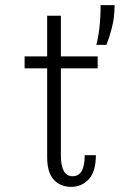

<svg xmlns="http://www.w3.org/2000/svg" viewBox="-20 -720 490 749"><path d="M164 -107V-453.5H76V-500H164V-658.5H217.5V-500H361V-453.5H217.5V-113.5Q217.5 -32.5 263.5 -32.5Q310.5 -32.5 310.5 -114.5H354Q354 -50.5 326.2 -20.8Q298.5 9 258 9Q215.5 9 189.8 -19Q164 -47 164 -107ZM355.5 -545Q363 -570.5 367.8 -611.5Q372.5 -652.5 372.5 -700H427Q427 -651.5 416.2 -610.8Q405.5 -570 395 -545Z"/></svg>

Font: Trispace Condensed ExtraLight
Style: Regular
Weight: 200
Width: 3
Designer: Tyler Finck
Foundry: Etcetera Type Company
Version: Version 1.210; ttfautohint (v1.8.3)